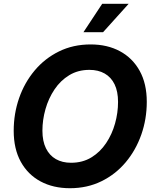

<svg xmlns="http://www.w3.org/2000/svg" viewBox="-20 -969 803 999"><path d="M343.8 10.3Q256.8 10.3 190.9 -25.1Q125 -60.5 88.1 -127.4Q51.3 -194.3 51.3 -288.6Q51.3 -377.4 79.3 -458.3Q107.4 -539.1 160.2 -602.1Q212.9 -665 286.9 -701.4Q360.8 -737.8 451.7 -737.8Q538.6 -737.8 604.2 -702.4Q669.9 -667 706.8 -600.3Q743.7 -533.7 743.7 -439Q743.7 -349.6 715.3 -268.8Q687 -188 634.3 -125Q581.5 -62 507.8 -25.9Q434.1 10.3 343.8 10.3ZM349.6 -122.1Q409.7 -122.1 455.3 -149.9Q501 -177.7 532 -224.1Q563 -270.5 578.6 -326.4Q594.2 -382.3 594.2 -438.5Q594.2 -493.2 576.2 -530.3Q558.1 -567.4 524.7 -586.4Q491.2 -605.5 445.3 -605.5Q385.7 -605.5 340.1 -577.6Q294.4 -549.8 263.4 -503.4Q232.4 -457 216.6 -401.1Q200.7 -345.2 200.7 -289.1Q200.7 -234.9 219 -197.5Q237.3 -160.2 270.8 -141.1Q304.2 -122.1 349.6 -122.1ZM414.1 -801.3 511.7 -949.2H649.4L516.1 -801.3Z"/></svg>

Font: Inter 20pt
Style: Bold Italic
Weight: 700
Italic angle: -9.3988°
Version: Version 4.001;git-66647c0bb